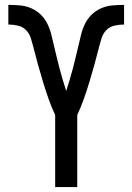

<svg xmlns="http://www.w3.org/2000/svg" viewBox="-20 -763 540 783"><path d="M205 0V-294Q190 -326 178 -360Q166 -394 155.5 -428.5Q145 -463 135.5 -497.5Q126 -532 117 -567V-568Q112 -587 106 -606.5Q100 -626 86.5 -640Q73 -654 53 -658.5Q33 -663 14 -663V-743Q37 -743 61 -741Q85 -739 107 -729.5Q129 -720 146 -703.5Q163 -687 173.5 -665.5Q184 -644 189.5 -621Q195 -598 200.5 -575Q206 -552 211.5 -529Q217 -506 223 -483Q229 -460 236 -437Q243 -414 250 -392Q257 -414 264 -437Q271 -460 277 -483Q283 -506 288.5 -529Q294 -552 299.5 -575Q305 -598 310.5 -621Q316 -644 326.5 -665.5Q337 -687 354 -703.5Q371 -720 393 -729.5Q415 -739 439 -741Q463 -743 486 -743V-663Q467 -663 447 -658.5Q427 -654 413.5 -640Q400 -626 394 -606.5Q388 -587 383 -568V-567Q374 -532 364.5 -497.5Q355 -463 344.5 -428.5Q334 -394 322 -360Q310 -326 295 -294V0Z"/></svg>

Font: Iosevka Term Curly Medium
Style: Regular
Weight: 500
Designer: Belleve Invis
Foundry: Belleve Invis
Version: Version 32.3.0